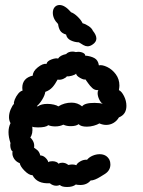

<svg xmlns="http://www.w3.org/2000/svg" viewBox="-20 -751 573 767"><path d="M485 -328Q485 -294 455 -282Q447 -268 433.5 -260Q420 -252 404 -252Q391 -252 377 -258Q369 -253 355 -249Q341 -245 327 -245Q303 -245 294 -255Q284 -247 262 -247Q246 -247 233 -253Q219 -246 201 -246Q184 -246 173 -251Q163 -242 132 -242Q115 -242 109 -245Q112 -216 101 -202Q120 -183 116 -161Q117 -160 127 -153Q137 -146 141 -130Q152 -130 161.5 -121Q171 -112 173 -103Q177 -107 189 -107Q198 -107 205 -104Q212 -101 213 -97Q220 -101 229 -101Q242 -101 253 -92Q263 -94 268 -94Q278 -94 285 -91Q288 -99 301 -106.5Q314 -114 328 -113Q336 -123 350 -129Q364 -135 378 -135Q405 -135 417 -113Q421 -105 421 -94Q421 -70 399 -56Q394 -53 382 -45.5Q370 -38 360 -34Q350 -30 342 -30Q327 -12 301 -12Q289 -12 283 -14Q271 -4 248 -4Q227 -4 219 -12Q212 -9 205 -9Q191 -9 179 -19Q128 -16 110 -51Q96 -51 78.5 -68.5Q61 -86 59 -99Q36 -108 30 -132Q29 -140 30 -147Q26 -148 23.5 -155.5Q21 -163 21 -171Q21 -177 22 -179Q14 -203 14 -223Q14 -243 22 -259Q16 -270 16 -283Q16 -299 23 -315Q30 -331 36 -336Q34 -341 39 -353.5Q44 -366 52.5 -376.5Q61 -387 70 -389L69 -400Q69 -439 111 -449Q111 -466 131 -482Q151 -498 166 -496Q168 -507 185.5 -513.5Q203 -520 212 -517Q220 -530 244 -535Q253 -545 270 -545Q275 -545 283 -543L292 -544Q304 -544 312.5 -539.5Q321 -535 320 -529Q342 -527 357 -519Q372 -511 375 -490Q388 -493 408 -483.5Q428 -474 442.5 -454.5Q457 -435 457 -409Q457 -403 455 -391Q466 -386 475.5 -367Q485 -348 485 -328ZM357 -340Q379 -340 391 -336Q383 -340 376.5 -353.5Q370 -367 370 -379Q370 -387 373 -391Q359 -390 349.5 -398.5Q340 -407 332.5 -418Q325 -429 321 -434Q316 -431 300.5 -439.5Q285 -448 284 -457Q280 -452 267 -448.5Q254 -445 247 -446Q244 -441 233 -436Q222 -431 210 -433Q200 -414 189 -402Q178 -390 161 -384Q159 -370 148.5 -353Q138 -336 127 -327L131 -326Q145 -336 169 -336Q183 -336 195.5 -333Q208 -330 213 -326Q237 -341 266 -341Q290 -341 308 -326Q318 -340 357 -340ZM191 -700Q191 -714 198.5 -722.5Q206 -731 218 -731Q239 -731 264 -702Q276 -698 290 -684.5Q304 -671 310 -658Q322 -655 334.5 -646.5Q347 -638 351 -628Q365 -611 365 -597Q365 -584 351 -574Q340 -566 330 -566Q322 -566 313 -571Q304 -576 295 -582Q279 -582 263 -589.5Q247 -597 244 -613Q227 -618 220.5 -628.5Q214 -639 212 -655Q191 -676 191 -700Z"/></svg>

Font: Pangolin
Style: Regular
Weight: 400
Designer: Kevin Burke
Foundry: Google, Inc.
Version: Version 1.101